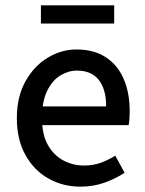

<svg xmlns="http://www.w3.org/2000/svg" viewBox="-20 -686 542 718"><path d="M281 12Q215 12 161 -18.5Q107 -49 75 -106.5Q43 -164 43 -244Q43 -324 75 -381.5Q107 -439 158 -470Q209 -501 266 -501Q331 -501 375.5 -472Q420 -443 442.5 -391Q465 -339 465 -270Q465 -256 464 -241.5Q463 -227 461 -218H122L121 -288H377Q377 -352 349.5 -387Q322 -422 268 -422Q236 -422 206 -404Q176 -386 156.5 -346.5Q137 -307 137 -244Q137 -183 159 -144Q181 -105 217 -86Q253 -67 294 -67Q328 -67 356 -77Q384 -87 411 -104L446 -40Q413 -18 371 -3Q329 12 281 12ZM133 -598V-666H407V-598Z"/></svg>

Font: Assistant ExtraLight SemiBold
Style: Regular
Weight: 600
Version: Version 3.000